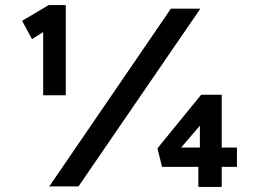

<svg xmlns="http://www.w3.org/2000/svg" viewBox="-20 -734 1002 756"><path d="M150 -359V-640L160 -614L106 -580L67 -652L172 -714H239V-359H195Q186 -359 175 -359Q164 -359 150 -359ZM174 0 653 -700H769L289 0ZM837 -153H913V-77H837ZM664 -119 648 -153H806L767 -127V-284L796 -273ZM853 2H761V-99L799 -77H618L600 -150L772 -361H853Z"/></svg>

Font: Lexend Giga Medium
Style: Regular
Weight: 500
Designer: Bonnie Shaver-Troup, Thomas Jockin
Foundry: Lexend
Version: Version 1.007